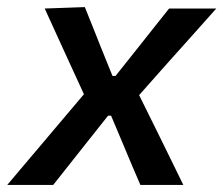

<svg xmlns="http://www.w3.org/2000/svg" viewBox="-48 -521 629 541"><path d="M-27.5 0Q1 -34 22.5 -59.2Q44 -84.5 63 -107Q82 -129.5 103.5 -155L188.5 -255.5L146 -348Q128.5 -386.5 113.8 -418.5Q99 -450.5 78 -497L191 -501Q204.5 -468 215.5 -440.2Q226.5 -412.5 238 -383.5L269 -307H277.5L338 -383Q362 -413 382.5 -439.2Q403 -465.5 428.5 -497H561.5Q532.5 -464.5 511.5 -441Q490.5 -417.5 471.8 -396.5Q453 -375.5 430.5 -350.5L344 -253L393 -154Q411 -117.5 428 -82.8Q445 -48 468.5 0H347.5Q334.5 -30 323.8 -55.2Q313 -80.5 300 -112L265 -195H256.5L193 -115Q168 -83.5 147.5 -57.5Q127 -31.5 102 0Z"/></svg>

Font: Commissioner Medium
Style: Italic
Weight: 500
Italic angle: -12°
Designer: Kostas Bartsokas
Foundry: Kostas Bartsokas
Version: Version 1.000; ttfautohint (v1.8.3)